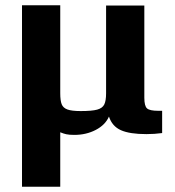

<svg xmlns="http://www.w3.org/2000/svg" viewBox="-20 -505 669 733"><path d="M64 -485H210V-149Q210 -121 215.5 -107Q221 -93 237.5 -87Q254 -81 288 -81Q331 -81 351 -86.5Q371 -92 378 -106Q385 -120 385 -149V-484H531V-132Q531 -100 541.5 -91Q552 -82 584 -82H599V3Q570 7 539 7Q475 7 441.5 -8Q408 -23 396 -60Q382 -28 345.5 -9Q309 10 264 10Q244 10 233 7.5Q222 5 210 0V208H64Z"/></svg>

Font: Play
Style: Bold
Weight: 700
Designer: Jonas Hecksher (Cyrillic expansion: Cyreal)
Foundry: Jonas Hecksher, Playtype, e-types AS
Version: Version 2.101; ttfautohint (v1.5.65-e2d9)